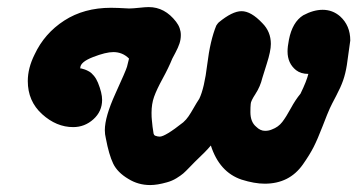

<svg xmlns="http://www.w3.org/2000/svg" viewBox="-20 -534 1023 550"><path d="M272.5 -248Q272.5 -214.8 247.6 -192.4Q222.7 -169.9 189.5 -169.9Q141.6 -169.9 100.6 -207Q59.6 -244.1 59.6 -301.8Q59.6 -338.9 79.1 -377.9Q107.4 -438.5 164.1 -475.1Q220.7 -511.7 297.9 -511.7Q314.5 -511.7 347.7 -509.8H352.5Q360.4 -509.8 378.4 -511.7Q396.5 -513.7 406.2 -513.7Q452.1 -513.7 484.4 -471.7Q498 -454.1 498 -433.6Q498 -420.9 494.1 -409.2Q490.2 -397.5 482.4 -382.8Q474.6 -368.2 473.6 -366.2Q462.9 -339.8 445.8 -308.6Q428.7 -277.3 421.4 -256.8Q414.1 -236.3 414.1 -210.9Q414.1 -197.3 415 -190.4Q416 -182.6 417 -170.9Q418.9 -155.3 419.9 -151.4Q420.9 -147.5 423.8 -145.5Q431.6 -142.6 437.5 -142.6Q453.1 -142.6 504.9 -183.6Q513.7 -191.4 520 -200.7Q526.4 -210 534.7 -224.6Q543 -239.3 550.8 -251Q565.4 -281.2 573.7 -349.6Q582 -418 599.6 -460.9Q603.5 -466.8 606.4 -469.7Q645.5 -502 671.9 -502Q699.2 -502 731.4 -467.8Q755.9 -443.4 755.9 -408.2Q755.9 -387.7 744.1 -351.1Q732.4 -314.5 731.4 -310.5Q725.6 -286.1 711.9 -265.1Q698.2 -244.1 698.2 -236.3Q697.3 -227.5 697.3 -212.9Q697.3 -184.6 713.9 -170.9Q725.6 -159.2 739.3 -159.2Q750 -159.2 758.8 -163.1Q777.3 -169.9 788.6 -184.6Q799.8 -199.2 813 -223.6Q826.2 -248 840.8 -265.6Q858.4 -301.8 863.3 -322.3Q841.8 -322.3 828.1 -333Q803.7 -352.5 803.7 -386.7Q803.7 -400.4 807.6 -419.9Q817.4 -470.7 848.6 -490.2Q877.9 -505.9 904.3 -505.9Q932.6 -505.9 954.1 -487.3Q983.4 -460.9 983.4 -418Q983.4 -416 973.6 -347.7Q969.7 -323.2 962.9 -303.7Q956.1 -284.2 942.9 -259.3Q929.7 -234.4 924.8 -223.6Q918.9 -210.9 904.3 -172.9Q889.6 -134.8 878.4 -112.8Q867.2 -90.8 847.7 -63Q828.1 -35.2 800.8 -21.5Q773.4 -7.8 738.3 -7.8Q709 -7.8 671.9 -19.5Q608.4 -41 584 -117.2Q571.3 -101.6 538.1 -70.3Q534.2 -66.4 522.9 -54.7Q511.7 -43 504.9 -37.1Q498 -31.2 485.4 -23.4Q472.7 -15.6 458 -11.7Q430.7 -3.9 410.2 -3.9Q376 -3.9 347.7 -21.5Q316.4 -40 304.2 -65.4Q292 -90.8 283.2 -137.7Q280.3 -149.4 280.3 -161.1Q280.3 -199.2 310.5 -265.6Q340.8 -332 343.8 -342.8L349.6 -366.2Q331.1 -384.8 304.7 -384.8Q283.2 -384.8 246.6 -370.6Q210 -356.4 210 -339.8V-337.9H212.9Q216.8 -336.9 222.7 -335Q228.5 -333 235.4 -329.1Q242.2 -325.2 249 -316.9Q255.9 -308.6 260.7 -296.9Q272.5 -267.6 272.5 -248Z"/></svg>

Font: Essays1743
Style: BoldItalic
Weight: 700
Italic angle: -10°
Designer: Based on the typeface in a 1743 English translation of the essays of Montaigne.  PostScript/TrueType font designed by Jo
Version: Version 002.100